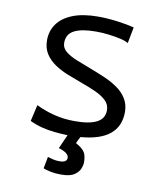

<svg xmlns="http://www.w3.org/2000/svg" viewBox="-81 -596 723 852"><g transform="rotate(10 280.0 -170.5)"><path d="M252 189Q225 189 203.5 184.5Q182 180 171 175L181 122Q195 126 206.5 129Q218 132 235 132Q268 132 268 111Q268 100 256.5 91Q245 82 222 75Q227 63 235 45.5Q243 28 250 12Q220 11 190.5 8Q161 5 133.5 -2Q106 -9 78 -22L95 -96Q134 -77 177.5 -66Q221 -55 271 -55Q337 -55 370 -72.5Q403 -90 403 -127Q403 -153 384.5 -170.5Q366 -188 336.5 -201.5Q307 -215 273 -227Q240 -239 207 -252Q174 -265 147 -283Q120 -301 103.5 -326.5Q87 -352 87 -388Q87 -429 109.5 -461Q132 -493 178 -511.5Q224 -530 294 -530Q335 -530 380 -524Q425 -518 456 -510L442 -437Q430 -445 405.5 -450.5Q381 -456 352 -459.5Q323 -463 295 -463Q231 -463 197.5 -446Q164 -429 164 -389Q164 -366 184 -350Q204 -334 236 -321.5Q268 -309 304 -295Q336 -283 368 -269Q400 -255 426 -236.5Q452 -218 467.5 -192.5Q483 -167 483 -133Q483 -69 439.5 -33Q396 3 308 10Q304 17 300 24.5Q296 32 293 40Q319 54 331 69.5Q343 85 343 120Q343 129 337 145.5Q331 162 311.5 175.5Q292 189 252 189Z"/></g></svg>

Font: Ubuntu Sans Mono
Style: Regular
Weight: 400
Monospace: yes
Designer: Dalton Maag Ltd
Foundry: Dalton Maag Ltd
Version: Version 1.006